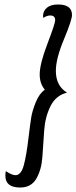

<svg xmlns="http://www.w3.org/2000/svg" viewBox="-20 -749 341 856"><path d="M4 35Q4 22 6 14Q33 32 49 32Q74 32 86 -12Q98 -56 107 -134Q114 -192 119 -224Q124 -256 140 -294.5Q156 -333 180 -349Q157 -376 157 -417Q157 -464 191.5 -554Q226 -644 226 -659Q226 -680 204 -680Q189 -680 173 -669Q172 -672 172 -678Q172 -700 189 -714.5Q206 -729 239 -729Q301 -729 301 -682Q301 -660 265 -573.5Q229 -487 229 -433Q229 -366 279 -336Q229 -324 205 -275.5Q181 -227 177 -167L169 -50Q165 8 142 47.5Q119 87 70 87Q4 87 4 35Z"/></svg>

Font: TypoPRO Dancing Script
Style: Bold
Weight: 700
Designer: Pablo Impallari
Foundry: Pablo Impallari. www.impallari.com Igino Marini. www.ikern.com
Version: Version 1.002